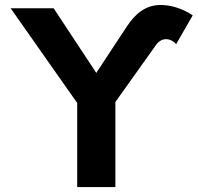

<svg xmlns="http://www.w3.org/2000/svg" viewBox="-20 -756 799 776"><path d="M292 0H446.3V-343.8L607.4 -569.8C618.2 -586.9 633.3 -597.7 650.4 -597.7C659.2 -597.7 668 -595.7 676.8 -590.3C682.6 -586.9 688 -582.5 691.9 -577.6L758.8 -693.8C753.4 -697.8 748 -700.7 742.7 -704.1C706.5 -724.6 667 -735.8 628.9 -735.8C569.8 -735.8 527.3 -702.1 491.7 -647.5L369.1 -461.4L196.8 -722.7H22.9L292 -339.8Z"/></svg>

Font: Giphurs ExtraBold
Style: Regular
Weight: 800
Version: Version 1.000